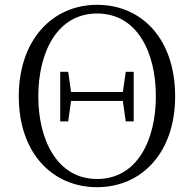

<svg xmlns="http://www.w3.org/2000/svg" viewBox="-20 -762 805 797"><path d="M383 15C568 15 707 -128 707 -362C707 -601 568 -742 383 -742C199 -742 58 -598 58 -362C58 -125 199 15 383 15ZM383 -19C218 -19 139 -180 139 -362C139 -546 218 -706 383 -706C549 -706 627 -546 627 -362C627 -180 549 -19 383 -19ZM502 -258H535V-464H502L490 -380H275L263 -464H230V-258H263L275 -343H490Z"/></svg>

Font: Noto Serif SC Light
Style: Regular
Weight: 300
Designer: Ryoko NISHIZUKA 西塚涼子 (kana & ideographs); Frank Grießhammer (Latin, Greek & Cyrillic); Wenlong ZHANG 张文龙 (bopomofo); San
Foundry: Adobe
Version: Version 2.001;hotconv 1.1.0;makeotfexe 2.6.0